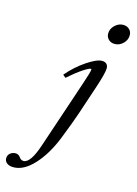

<svg xmlns="http://www.w3.org/2000/svg" viewBox="-271 -755 744 1046"><g transform="rotate(15 100.5 -232.0)"><path d="M271 -571.3Q250 -571.3 236.3 -584.5Q222.7 -597.7 222.7 -617.7Q222.7 -644 243.7 -664.1Q264.6 -684.1 290.5 -684.1Q311.5 -684.1 325.2 -671.1Q338.9 -658.2 338.9 -638.2Q338.9 -611.3 318.4 -591.3Q297.9 -571.3 271 -571.3ZM-87.9 220.2Q-110.8 220.2 -124.5 210Q-138.2 199.7 -138.2 183.1Q-138.2 165 -125.2 154.3Q-112.3 143.6 -94.2 143.6Q-78.1 143.6 -66.9 159.7Q-58.1 172.9 -43.5 172.9Q-4.4 172.9 31.2 66.4L160.6 -318.8Q185.1 -390.6 185.1 -403.8Q185.1 -407.2 181.6 -407.2Q171.9 -407.2 139.4 -386Q106.9 -364.7 60.1 -323.7L44.4 -337.4Q89.8 -390.6 145 -427.7Q200.2 -464.8 229.5 -464.8Q246.1 -464.8 255.1 -456.1Q264.2 -447.3 264.2 -431.6Q264.2 -404.8 234.4 -315.4L181.6 -157.2Q162.6 -100.6 124 -2.9Q84.5 96.2 27.6 158.2Q-29.3 220.2 -87.9 220.2Z"/></g></svg>

Font: Elstob 6pt
Style: Italic
Weight: 400
Italic angle: -20°
Designer: Peter S. Baker
Version: Version 1.015